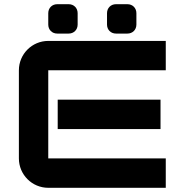

<svg xmlns="http://www.w3.org/2000/svg" viewBox="-20 -895 880 915"><path d="M210 -832.2V-777.8C210 -753.1 228.1 -735 252.8 -735H307.2C331.9 -735 350 -753.1 350 -777.8V-832.2C350 -856.9 331.9 -875 307.2 -875H252.8C228.1 -875 210 -856.9 210 -832.2ZM70 -140C70 -62.7 132.7 0 210 0H770V-140H210V-560H770V-700H210C132.7 -700 70 -637.3 70 -560ZM255 -280H745V-420H255ZM490 -777.8C490 -753.1 508.1 -735 532.8 -735H587.2C611.9 -735 630 -753.1 630 -777.8V-832.2C630 -856.9 611.9 -875 587.2 -875H532.8C508.1 -875 490 -856.9 490 -832.2Z"/></svg>

Font: Abstante
Style: Regular
Weight: 500
Designer: Valerio Brotto (Silverblur_type)
Version: Version 1.000;Glyphs 3.1.2 (3151)